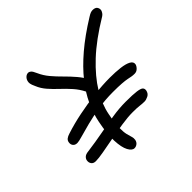

<svg xmlns="http://www.w3.org/2000/svg" viewBox="-179 -894 1088 1088"><g transform="rotate(-45 364.5 -350.5)"><path d="M310 14Q291 14 276 -14Q261 -42 258.5 -98Q256 -154 273 -237Q284 -292 310 -348.5Q336 -405 381 -462Q426 -519 494 -577Q562 -635 656 -693Q670 -702 678.5 -705Q687 -708 695 -708Q715 -708 723 -697.5Q731 -687 729 -673Q727 -665 721.5 -657Q716 -649 708 -644Q590 -573 514.5 -502Q439 -431 397.5 -362.5Q356 -294 343 -227Q331 -167 330.5 -131Q330 -95 335 -75Q340 -55 344 -42.5Q348 -30 346 -17Q343 -2 332.5 6Q322 14 310 14ZM103 -89Q84 -89 75.5 -101Q67 -113 70 -129Q72 -140 81.5 -148.5Q91 -157 111 -159Q179 -168 239.5 -179.5Q300 -191 354.5 -199.5Q409 -208 460 -208Q519 -208 547 -204Q575 -200 582.5 -192Q590 -184 588 -171Q584 -150 567 -141.5Q550 -133 537 -133Q518 -133 500 -135.5Q482 -138 446 -138Q408 -138 358.5 -130.5Q309 -123 258.5 -113.5Q208 -104 166.5 -96.5Q125 -89 103 -89ZM102 -236Q84 -236 75.5 -247Q67 -258 70 -274Q72 -286 81.5 -293.5Q91 -301 108 -306Q166 -325 232.5 -338.5Q299 -352 366.5 -360Q434 -368 493 -368Q539 -368 576 -363.5Q613 -359 633 -348Q653 -337 650 -319Q648 -308 636.5 -296Q625 -284 608 -284Q595 -284 584.5 -286Q574 -288 559 -291Q544 -294 517.5 -296Q491 -298 448 -298Q386 -298 329 -288.5Q272 -279 225 -267Q178 -255 146 -245.5Q114 -236 102 -236ZM374 -380Q366 -380 358 -385.5Q350 -391 342 -408Q325 -442 299.5 -470.5Q274 -499 246.5 -524.5Q219 -550 196 -576.5Q173 -603 161 -633Q151 -654 149.5 -664.5Q148 -675 150 -682Q153 -696 163 -705.5Q173 -715 185 -715Q194 -715 202 -708Q210 -701 220 -678Q235 -644 259 -615.5Q283 -587 311 -559.5Q339 -532 365.5 -501Q392 -470 411 -432Q414 -425 412.5 -416Q411 -407 405 -398.5Q399 -390 391 -385Q383 -380 374 -380Z"/></g></svg>

Font: Shantell Sans Light
Style: Italic
Weight: 300
Italic angle: -11°
Designer: Stephen Nixon, Anya Danilova, Shantell Martin
Foundry: Arrow Type
Version: Version 1.008;[ac192a2d6]